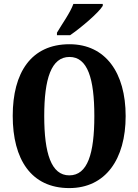

<svg xmlns="http://www.w3.org/2000/svg" viewBox="-20 -951 707 981"><path d="M271 -784V-771H338C395 -810 484 -886 505 -921V-931H355C339 -886 296 -827 271 -784ZM334 10C519 10 622 -137 622 -358C622 -580 519 -725 335 -725C139 -725 45 -580 45 -359C45 -137 139 10 334 10ZM334 -55C242 -55 206 -167 206 -358C206 -549 242 -660 335 -660C428 -660 462 -549 462 -358C462 -167 428 -55 334 -55Z"/></svg>

Font: Noto Serif Devanagari ExtraCondensed ExtraBold
Style: Regular
Weight: 800
Width: 2
Designer: Universal Thirst, Indian Type Foundry and the Monotype Design Team
Foundry: Monotype Imaging Inc.
Version: Version 2.004